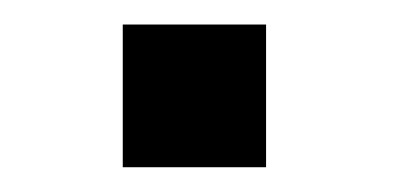

<svg xmlns="http://www.w3.org/2000/svg" viewBox="-20 -135 318 155"><path d="M194.8 -115.2V0H79.1V-115.2Z"/></svg>

Font: SolaimanLipi
Style: Bold
Weight: 700
Designer: Solaiman Karim
Foundry: Al Mamun Sumon
Version: Version 2.000